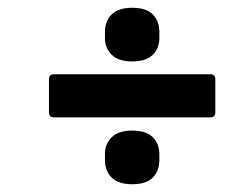

<svg xmlns="http://www.w3.org/2000/svg" viewBox="-20 -547 640 494"><path d="M320 -389Q285 -389 267.5 -406Q250 -423 250 -449V-465Q250 -493 267.5 -510Q285 -527 320 -527Q356 -527 373 -510Q390 -493 390 -465V-449Q390 -423 373 -406Q356 -389 320 -389ZM119 -245Q106 -245 106 -258V-343Q106 -356 119 -356H521Q534 -356 534 -343V-258Q534 -245 521 -245ZM320 -73Q285 -73 267.5 -90Q250 -107 250 -135V-150Q250 -177 267.5 -194Q285 -211 320 -211Q356 -211 373 -194Q390 -177 390 -150V-135Q390 -107 373 -90Q356 -73 320 -73Z"/></svg>

Font: Sofia Sans ExtraBold
Style: Italic
Weight: 800
Italic angle: -9°
Designer: Botio Nikoltchev, Ani Petrova
Foundry: lettersoup
Version: Version 4.100; ttfautohint (v1.8.4.7-5d5b)